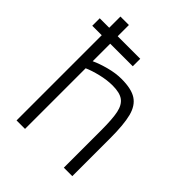

<svg xmlns="http://www.w3.org/2000/svg" viewBox="-206 -834 945 945"><g transform="rotate(45 266.5 -361.5)"><path d="M463 -263V0H404V-260Q404 -339 395.5 -379.5Q387 -420 362.5 -438Q338 -456 288 -456Q249 -456 206 -445.5Q163 -435 134 -422V0H75V-593H9V-645H75V-723H134V-645H291V-593H134V-471Q166 -486 211 -498Q256 -510 296 -510Q365 -510 400.5 -487Q436 -464 449.5 -411.5Q463 -359 463 -263Z"/></g></svg>

Font: Cairo Light
Style: Regular
Weight: 300
Designer: Mohamed Gaber, Accademia di Belle Arti di Urbino and others
Foundry: Kief Type Foundry, Accademia di Belle Arti di Urbino and others
Version: Version 3.011